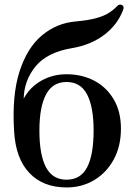

<svg xmlns="http://www.w3.org/2000/svg" viewBox="-20 -811 591 843"><path d="M272 12Q170 12 109.5 -51Q49 -114 42 -234Q32 -392 65.5 -496.5Q99 -601 164 -655.5Q229 -710 314 -717Q369 -722 403 -731.5Q437 -741 458 -754.5Q479 -768 493 -783Q504 -795 515.5 -789Q527 -783 520 -766Q495 -701 437 -657.5Q379 -614 298 -600Q188 -582 137 -520.5Q86 -459 84 -378Q111 -428 161 -456.5Q211 -485 272 -485Q340 -485 394 -456.5Q448 -428 479.5 -374.5Q511 -321 511 -246Q511 -169 479.5 -111Q448 -53 394 -20.5Q340 12 272 12ZM272 -22Q334 -22 362.5 -76.5Q391 -131 391 -238Q391 -341 362.5 -396Q334 -451 272 -451Q211 -451 182 -396Q153 -341 153 -238Q153 -131 182 -76.5Q211 -22 272 -22Z"/></svg>

Font: Zen Antique Soft
Style: Regular
Weight: 400
Designer: Yoshimichi Ohira
Foundry: Positype
Version: Version 1.001